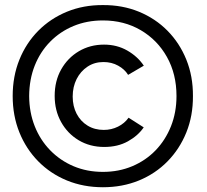

<svg xmlns="http://www.w3.org/2000/svg" viewBox="-20 -748 836 775"><path d="M400.9 -154.8Q342.8 -154.8 297.6 -181.9Q252.4 -209 226.6 -255.6Q200.7 -302.2 200.7 -360.8Q200.7 -421.4 227.1 -468Q253.4 -514.6 298.6 -541.3Q343.8 -567.9 399.9 -567.9Q452.1 -567.9 493.9 -543.9Q535.6 -520 560.5 -482.9L497.1 -445.8Q483.4 -468.3 457 -482.9Q430.7 -497.6 397.5 -497.6Q361.3 -497.6 333.3 -479Q305.2 -460.4 289.3 -429Q273.4 -397.5 273.4 -358.4Q273.4 -319.3 289.3 -288.8Q305.2 -258.3 333.5 -241Q361.8 -223.6 398.9 -223.6Q429.7 -223.6 456.3 -236.8Q482.9 -250 499 -272.9L560.1 -233.9Q537.6 -200.7 496.6 -177.7Q455.6 -154.8 400.9 -154.8ZM395.5 7.8Q316.9 7.8 250.2 -19.5Q183.6 -46.9 134.5 -96.7Q85.4 -146.5 58.3 -213.6Q31.2 -280.8 31.2 -360.4Q31.2 -439.9 58.3 -507.1Q85.4 -574.2 134.5 -623.8Q183.6 -673.3 250.2 -700.7Q316.9 -728 395.5 -727.5Q474.1 -728 540.8 -700.7Q607.4 -673.3 656.2 -623.8Q705.1 -574.2 732.2 -507.1Q759.3 -439.9 758.8 -360.4Q759.3 -280.8 732.2 -213.6Q705.1 -146.5 656.2 -96.7Q607.4 -46.9 540.8 -19.5Q474.1 7.8 395.5 7.8ZM395.5 -54.2Q459.5 -54.2 513.9 -77.1Q568.4 -100.1 608.2 -141.4Q647.9 -182.6 670.2 -238.5Q692.4 -294.4 692.4 -360.4Q692.4 -449.2 653.8 -518.1Q615.2 -586.9 548.1 -626.2Q481 -665.5 395.5 -665.5Q331.1 -665.5 276.9 -643.1Q222.7 -620.6 182.4 -579.6Q142.1 -538.6 120.1 -482.9Q98.1 -427.2 97.7 -360.4Q98.1 -294.4 120.1 -238.8Q142.1 -183.1 182.4 -141.6Q222.7 -100.1 276.9 -77.1Q331.1 -54.2 395.5 -54.2Z"/></svg>

Font: Reddit Sans Medium
Style: Regular
Weight: 500
Designer: Stephen Hutchings
Foundry: Reddit
Version: Version 1.014